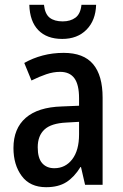

<svg xmlns="http://www.w3.org/2000/svg" viewBox="-20 -769 513 799"><path d="M245 -549Q328 -549 367.5 -502Q407 -455 407 -363V0H334L317 -74H315Q289 -32 256 -11Q223 10 172 10Q105 10 70.5 -36.5Q36 -83 36 -153Q36 -234 87 -278.5Q138 -323 237 -326L309 -329V-360Q309 -417 289.5 -443.5Q270 -470 230 -470Q202 -470 172.5 -460Q143 -450 111 -434L81 -507Q116 -527 157.5 -538Q199 -549 245 -549ZM256 -259Q193 -256 165 -230Q137 -204 137 -156Q137 -111 155.5 -90Q174 -69 206 -69Q252 -69 280.5 -106Q309 -143 309 -210V-262ZM380 -749Q378 -684 340 -645.5Q302 -607 239 -607Q175 -607 139.5 -643.5Q104 -680 102 -749H163Q167 -711 186.5 -695.5Q206 -680 241 -680Q273 -680 294 -695.5Q315 -711 319 -749Z"/></svg>

Font: Noto Sans Lao Condensed Medium
Style: Regular
Weight: 500
Width: 3
Designer: Monotype Design Team
Foundry: Monotype Imaging Inc.
Version: Version 2.003; ttfautohint (v1.8.4.7-5d5b)